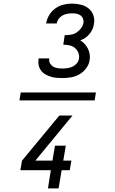

<svg xmlns="http://www.w3.org/2000/svg" viewBox="-20 -875 640 1065"><path d="M326 -442Q309 -442 292.5 -443.5Q276 -445 260.5 -450Q245 -455 231 -463Q217 -471 207.5 -484Q198 -497 194.5 -513Q191 -529 194 -546Q194 -547 194 -548.5Q194 -550 195 -551H254Q254 -550 253.5 -549.5Q253 -549 253 -548Q251 -535 257.5 -523.5Q264 -512 275 -505.5Q286 -499 299 -497Q312 -495 326 -495Q340 -495 354.5 -497Q369 -499 382.5 -505.5Q396 -512 406 -523.5Q416 -535 418 -550Q421 -567 414.5 -583Q408 -599 395 -609.5Q382 -620 365 -623.5Q348 -627 331 -627L339 -680Q356 -680 372.5 -682.5Q389 -685 403.5 -694Q418 -703 429 -717.5Q440 -732 443 -748Q445 -760 440.5 -771.5Q436 -783 426 -790Q416 -797 404 -799Q392 -801 379 -801Q366 -801 352.5 -798.5Q339 -796 326.5 -789Q314 -782 305.5 -770.5Q297 -759 295 -745H236Q240 -770 253 -791.5Q266 -813 286.5 -828Q307 -843 331 -849Q355 -855 379 -855Q404 -855 428.5 -849Q453 -843 471.5 -828Q490 -813 498 -789.5Q506 -766 501 -741Q499 -726 492.5 -712Q486 -698 476 -686Q466 -674 453 -665Q440 -656 425 -651Q439 -643 450 -631Q461 -619 468 -604.5Q475 -590 477.5 -573.5Q480 -557 477 -540Q473 -516 457.5 -495.5Q442 -475 420 -462.5Q398 -450 373.5 -446Q349 -442 326 -442ZM246 170 262 69H93L102 16L309 -234H382L354 -200L176 16H271L285 -67H345L331 16H376L367 69H322L305 170ZM505 -318H88L95 -362H512Z"/></svg>

Font: Iosevka Curly Light Extended
Style: Italic
Weight: 300
Width: 7
Italic angle: -9°
Monospace: yes
Designer: Belleve Invis
Foundry: Belleve Invis
Version: Version 11.1.0; ttfautohint (v1.8.3)